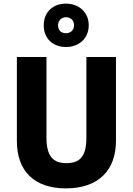

<svg xmlns="http://www.w3.org/2000/svg" viewBox="-20 -1079 731 1058"><path d="M344 -820C416 -820 469 -868 469 -940C469 -1011 415 -1059 344 -1059C271 -1059 221 -1012 221 -939C221 -867 271 -820 344 -820ZM344 -896C315 -896 300 -913 300 -940C300 -966 319 -984 344 -984C370 -984 388 -966 388 -940C388 -913 369 -896 344 -896ZM619 -303V-765H456V-321C456 -220 423 -180 346 -180C274 -180 236 -217 236 -320V-765H73V-302C73 -137 168 -41 343 -41C526 -41 619 -144 619 -303Z"/></svg>

Font: Noto Sans Tamil UI SemiCondensed ExtraBold
Style: Regular
Weight: 800
Width: 4
Designer: Jelle Bosma - Monotype Design Team
Foundry: Monotype Imaging Inc.
Version: Version 2.004